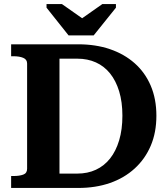

<svg xmlns="http://www.w3.org/2000/svg" viewBox="-20 -929 832 949"><path d="M319 -754H443L553 -891V-909H486L355 -817H417L286 -909H210V-891ZM35 -651V-710H367Q453 -710 523.5 -686Q594 -662 645.5 -616.5Q697 -571 725 -505.5Q753 -440 753 -357Q753 -274 725 -208.5Q697 -143 645.5 -96Q594 -49 523.5 -24.5Q453 0 367 0H35V-59H47Q76 -59 95 -66Q114 -73 114 -95V-615Q114 -635 95 -643Q76 -651 47 -651ZM362 -639H274V-71H362Q413 -71 454 -90Q495 -109 524 -145.5Q553 -182 569 -235.5Q585 -289 585 -357Q585 -425 569 -477.5Q553 -530 524 -566Q495 -602 454 -620.5Q413 -639 362 -639Z"/></svg>

Font: Roboto Serif 28pt SemiBold
Style: Regular
Weight: 600
Designer: Greg Gazdowicz
Foundry: Commercial Type
Version: Version 1.008